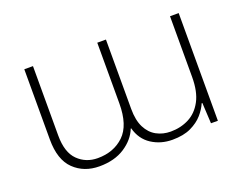

<svg xmlns="http://www.w3.org/2000/svg" viewBox="-84 -642 1032 811"><g transform="rotate(-20 432.0 -237.0)"><path d="M241 10Q172 10 127 -33.5Q82 -77 82 -168V-484H121V-172Q121 -96 157 -60.5Q193 -25 246 -25Q318 -25 364 -69Q410 -113 410 -211V-484H449V-172Q449 -121 465.5 -88.5Q482 -56 510.5 -40.5Q539 -25 574 -25Q619 -25 656 -44Q693 -63 715 -104Q737 -145 737 -211V-484H776V0H745L740 -93H737Q727 -69 706.5 -45.5Q686 -22 652.5 -6Q619 10 569 10Q517 10 476 -16.5Q435 -43 421 -95H419Q401 -50 355 -20Q309 10 241 10Z"/></g></svg>

Font: Noto Sans Armenian ExtraLight
Style: Regular
Weight: 250
Designer: Monotype Design Team
Foundry: Monotype Imaging Inc.
Version: Version 2.007